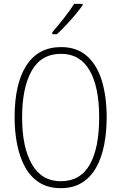

<svg xmlns="http://www.w3.org/2000/svg" viewBox="-20 -969 631 999"><path d="M535 -358Q535 -282 522 -215.5Q509 -149 481 -98.5Q453 -48 407.5 -19Q362 10 296 10Q230 10 184 -19.5Q138 -49 110 -100.5Q82 -152 69 -218.5Q56 -285 56 -358Q56 -535 118 -629.5Q180 -724 298 -724Q380 -724 432.5 -677.5Q485 -631 510 -548.5Q535 -466 535 -358ZM95 -358Q95 -203 146 -114.5Q197 -26 296 -26Q398 -26 447 -112.5Q496 -199 496 -358Q496 -517 446 -603Q396 -689 298 -689Q195 -689 145 -601Q95 -513 95 -358ZM410 -942Q394 -919 370.5 -891Q347 -863 322 -836.5Q297 -810 276 -791H252V-801Q284 -838 313.5 -875.5Q343 -913 366 -949H410Z"/></svg>

Font: Noto Sans Khmer Condensed ExtraLight
Style: Regular
Weight: 200
Width: 3
Designer: Danh Hong and the Monotype Design Team
Foundry: Monotype Imaging Inc.
Version: Version 2.004; ttfautohint (v1.8.4.7-5d5b)